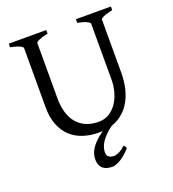

<svg xmlns="http://www.w3.org/2000/svg" viewBox="-148 -727 950 1057"><g transform="rotate(-20 327.0 -199.0)"><path d="M439 146Q428.7 159.2 414.8 171.9Q400.9 184.6 386.2 194.6Q371.6 204.6 356.9 210.7Q342.3 216.8 330.1 216.8Q315.9 216.8 302.2 213.9Q288.6 210.9 277.8 203.1Q267.1 195.3 260.5 181.6Q253.9 168 253.9 146Q253.9 102.1 292 60.1Q314 36.6 346.7 13.7Q335.9 14.6 325.2 14.6Q274.9 14.6 232.7 0.7Q190.4 -13.2 159.9 -41.7Q129.4 -70.3 112.3 -113.8Q95.2 -157.2 95.2 -216.8V-564Q95.2 -569.8 77.4 -578.6Q59.6 -587.4 24.4 -594.2V-615.2H244.1V-594.2Q210.9 -587.4 192.1 -579.1Q173.3 -570.8 173.3 -564V-241.2Q173.3 -194.3 184.3 -157.2Q195.3 -120.1 217 -94.5Q238.8 -68.8 270.5 -55.2Q302.2 -41.5 344.2 -41.5Q378.9 -41.5 405.8 -58.3Q432.6 -75.2 450.9 -102.5Q469.2 -129.9 478.8 -164.8Q488.3 -199.7 488.3 -235.8V-564Q488.3 -569.8 470.5 -578.6Q452.6 -587.4 417.5 -594.2V-615.2H622.6V-594.2Q589.4 -587.4 570.6 -579.1Q551.8 -570.8 551.8 -564V-255.9Q551.8 -191.9 536.1 -141.6Q520.5 -91.3 491.2 -56.6Q461.9 -22 419.9 -3.4Q412.1 0 403.8 2.4Q383.8 16.6 369.6 30.3Q348.1 50.8 336.4 68.8Q324.7 86.9 320.8 102.1Q316.9 117.2 316.9 128.9Q316.9 147 328.6 155.5Q340.3 164.1 358.9 164.1Q371.1 164.1 388.9 155.3Q406.7 146.5 427.2 127.9Z"/></g></svg>

Font: Noto Serif Devanagari
Style: Regular
Weight: 400
Designer: Monotype Design Team
Foundry: Monotype Imaging Inc.
Version: Version 1.01